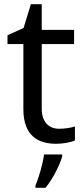

<svg xmlns="http://www.w3.org/2000/svg" viewBox="-20 -679 401 920"><path d="M264 -62C215 -62 180 -93 180 -158V-468H335V-536H180V-659H128L93 -545L16 -510V-468H92V-156C92 -26 165 10 249 10C281 10 320 3 339 -6V-73C322 -67 290 -62 264 -62ZM278 70V61H191C186 104 165 176 150 209V221H198C234 178 269 106 278 70Z"/></svg>

Font: Noto Sans Elbasan
Style: Regular
Weight: 400
Designer: Monotype Design Team
Foundry: Monotype Imaging Inc.
Version: Version 2.004